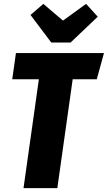

<svg xmlns="http://www.w3.org/2000/svg" viewBox="-20 -968 555 988"><path d="M515 -695 478 -560H354L275 0H101L180 -560H43L62 -695ZM423 -948 483 -882 343 -749H244L137 -891L203 -948L304 -862Z"/></svg>

Font: Fira Sans Extra Condensed ExtraBold
Style: Italic
Weight: 800
Width: 3
Italic angle: -8°
Designer: Carrois Corporate & Edenspiekermann AG
Foundry: Carrois Corporate GbR & Edenspiekermann AG
Version: Version 4.203